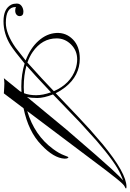

<svg xmlns="http://www.w3.org/2000/svg" viewBox="55 -879 728 1074"><g transform="rotate(90 419.0 -342.0)"><path d="M369.1 -110.8Q386.2 -110.8 403.3 -112.3Q414.6 -141.6 414.6 -179.7Q414.6 -217.8 398.4 -263.2Q288.6 -159.7 249 -126Q302.7 -110.8 369.1 -110.8ZM213.9 -409.7Q165 -409.7 130.9 -375.5Q96.7 -341.3 96.7 -294.9Q96.7 -213.4 172.9 -160.6Q198.2 -143.1 231.9 -131.3Q327.1 -216.3 392.1 -279.3Q351.6 -371.6 268.6 -400.4Q240.2 -409.7 213.9 -409.7ZM424.3 -128.9 605.5 -348.1Q784.7 -556.6 827.6 -602.5Q870.6 -648.4 891.1 -667L858.4 -653.3Q792.5 -624.5 669.9 -518.6L567.4 -425.8L410.2 -274.4Q430.2 -223.1 430.2 -186.5Q430.2 -149.9 424.3 -128.9ZM366.2 -97.2Q296.9 -97.2 237.3 -115.7Q168.9 -59.1 134.8 -37.1Q71.3 2.4 1 2.4Q-69.3 2.4 -91.8 -41Q-98.1 -54.2 -98.1 -71.8Q-98.1 -89.4 -84 -99.1Q-69.8 -108.9 -52.2 -108.9Q-27.8 -108.9 -27.8 -86.9Q-28.3 -77.1 -36.1 -70.3Q-43.9 -63.5 -57.6 -63Q-71.3 -63 -78.6 -67.9V-64.5Q-78.6 -10.7 9.3 -10.7Q70.3 -10.7 147.5 -64.5L220.2 -121.6Q151.4 -147.5 110.4 -193.4Q69.3 -239.3 66.4 -293.5Q63.5 -347.2 102.5 -385.7Q141.6 -424.3 210 -424.3Q305.2 -424.3 370.1 -342.8Q389.6 -317.9 403.3 -289.6Q560.1 -439.9 608.4 -482.9L688.5 -552.2Q850.6 -685.5 927.2 -685.5Q936 -685.5 936 -682.6Q936 -679.7 925.3 -675.3Q914.6 -671.4 881.8 -630.9L834 -569.8L503.4 -130.4Q639.6 -170.9 715.8 -275.4Q740.2 -308.6 750 -335Q759.8 -361.3 761.7 -360.8Q763.7 -360.4 766.6 -356.4Q769.5 -352.5 769.5 -338.9Q766.1 -278.3 692.9 -209.5Q618.2 -136.7 487.8 -109.9L404.3 0.5L373 -1.5Q357.4 -2.4 348.6 -2.4Q339.8 -2.4 333 -1.5L319.3 0.5L391.6 -88.9Q393.1 -91.8 394.5 -93.8Q396 -95.7 397 -98.1Q381.3 -97.2 366.2 -97.2Z"/></g></svg>

Font: PinyonScript
Style: Regular
Weight: 400
Designer: Nicole Fally
Foundry: Nicole Fally
Version: Version 1.005